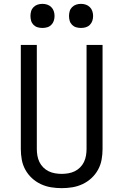

<svg xmlns="http://www.w3.org/2000/svg" viewBox="-20 -968 640 996"><path d="M300 8Q272 8 244.5 3.5Q217 -1 191.5 -13Q166 -25 145.5 -44Q125 -63 111.5 -87.5Q98 -112 93 -139.5Q88 -167 88 -195V-735H171V-195Q171 -178 174 -160.5Q177 -143 184.5 -127.5Q192 -112 204.5 -99.5Q217 -87 232.5 -79.5Q248 -72 265.5 -69Q283 -66 300 -66Q317 -66 334.5 -69Q352 -72 367.5 -79.5Q383 -87 395.5 -99.5Q408 -112 415.5 -127.5Q423 -143 426 -160.5Q429 -178 429 -195V-735H512V-195Q512 -167 507 -139.5Q502 -112 488.5 -87.5Q475 -63 454.5 -44Q434 -25 408.5 -13Q383 -1 355.5 3.5Q328 8 300 8ZM400 -823Q387 -823 375 -826.5Q363 -830 354 -839Q345 -848 341.5 -860Q338 -872 338 -885Q338 -898 341.5 -910Q345 -922 354 -931Q363 -940 375 -944Q387 -948 400 -948Q413 -948 425 -944Q437 -940 446 -931Q455 -922 459 -910Q463 -898 463 -885Q463 -872 459 -860Q455 -848 446 -839Q437 -830 425 -826.5Q413 -823 400 -823ZM200 -823Q187 -823 175 -826.5Q163 -830 154 -839Q145 -848 141.5 -860Q138 -872 138 -885Q138 -898 141.5 -910Q145 -922 154 -931Q163 -940 175 -944Q187 -948 200 -948Q213 -948 225 -944Q237 -940 246 -931Q255 -922 259 -910Q263 -898 263 -885Q263 -872 259 -860Q255 -848 246 -839Q237 -830 225 -826.5Q213 -823 200 -823Z"/></svg>

Font: Bmono
Style: Regular
Weight: 400
Monospace: yes
Designer: Belleve Invis
Foundry: Belleve Invis
Version: Version 11.2.2; ttfautohint (v1.8.2)